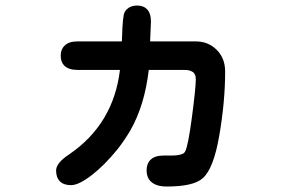

<svg xmlns="http://www.w3.org/2000/svg" viewBox="-20 -599 1040 690"><path d="M789.1 -341.8Q789.1 -235.4 768.6 -115.2Q748 7.8 708 42Q674.8 71.3 579.1 71.3Q540 71.3 521.5 52.7Q506.8 38.1 506.8 13.7Q506.8 -10.7 520.5 -24.4Q536.1 -40 567.4 -40H597.7Q615.2 -40 627 -43Q638.7 -45.9 642.6 -50.8L645.5 -54.7Q656.2 -75.2 669.9 -179.2Q683.6 -283.2 683.6 -313.5Q683.6 -325.2 680.7 -330.6Q677.7 -335.9 675.3 -338.4Q672.9 -340.8 668 -342.8Q659.2 -347.7 643.6 -347.7H514.6Q500 -220.7 448.2 -129.9Q426.8 -93.8 402.3 -62.5Q354.5 -3.9 308.6 31.2Q262.7 66.4 235.4 66.4Q209 66.4 195.3 52.7Q181.6 39.1 181.6 13.7Q181.6 -13.7 229.5 -44.9Q387.7 -153.3 411.1 -347.7H258.8Q226.6 -347.7 210.9 -363.3Q198.2 -376 198.2 -398.9Q198.2 -421.9 211.9 -434.6Q226.6 -450.2 258.8 -450.2H418Q419.9 -510.7 421.9 -525.9Q423.8 -541 424.8 -545.9Q426.8 -556.6 435.5 -565.4Q449.2 -579.1 472.7 -579.1Q495.1 -579.1 507.8 -566.4Q522.5 -551.8 522.5 -521.5Q522.5 -521.5 519.5 -450.2H683.6Q728.5 -450.2 758.8 -419.9Q789.1 -389.6 789.1 -341.8Z"/></svg>

Font: FakePearl
Style: SemiBold
Weight: 400
Version: Version 1.2